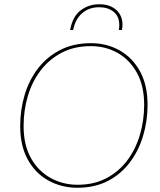

<svg xmlns="http://www.w3.org/2000/svg" viewBox="-20 -873 752 903"><path d="M344 10Q270 10 208.5 -23.5Q147 -57 111 -122Q75 -187 75 -280Q75 -357 96 -427Q117 -497 159 -551.5Q201 -606 263.5 -638Q326 -670 408 -670Q482 -670 542.5 -636Q603 -602 638.5 -537.5Q674 -473 674 -380Q674 -304 653 -234Q632 -164 590.5 -109Q549 -54 487.5 -22Q426 10 344 10ZM345 -4Q422 -4 480.5 -35Q539 -66 578.5 -118.5Q618 -171 638 -239Q658 -307 658 -380Q658 -469 624 -530.5Q590 -592 533.5 -624Q477 -656 407 -656Q329 -656 270 -625Q211 -594 171 -541.5Q131 -489 111 -421.5Q91 -354 91 -280Q91 -191 125.5 -129.5Q160 -68 218 -36Q276 -4 345 -4ZM310 -732Q321 -795 359 -824Q397 -853 447 -853Q497 -853 526.5 -826.5Q556 -800 556 -757Q556 -751 555.5 -745Q555 -739 553 -732H539Q540 -738 540.5 -744Q541 -750 541 -755Q541 -796 514.5 -817.5Q488 -839 446 -839Q399 -839 366.5 -811Q334 -783 324 -732Z"/></svg>

Font: Work Sans Thin
Style: Italic
Weight: 250
Italic angle: -13°
Designer: Wei Huang
Foundry: Wei Huang
Version: Version 2.012